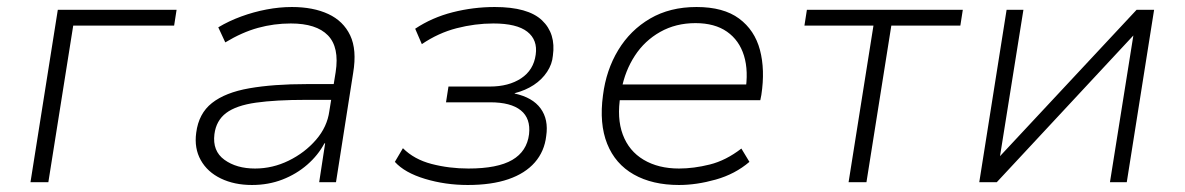

<svg xmlns="http://www.w3.org/2000/svg" viewBox="-20 -520 3381 548"><path d="M67 0 145 -492H484L477 -447H189L118 0Z M699 8Q649 8 610.5 -10.5Q572 -29 553 -63Q534 -97 540 -141Q547 -196 585 -226Q623 -256 691.5 -268Q760 -280 856 -280H945L937 -235H854Q767 -235 710.5 -227Q654 -219 625.5 -197.5Q597 -176 592 -137Q586 -89 620.5 -64Q655 -39 708 -39Q758 -39 804 -61.5Q850 -84 882 -121Q914 -158 920 -203L938 -314Q949 -385 916 -419Q883 -453 810 -453Q762 -453 716.5 -440.5Q671 -428 623 -399L603 -442Q633 -460 668.5 -473Q704 -486 741 -493Q778 -500 813 -500Q874 -500 917 -480Q960 -460 979.5 -419Q999 -378 988 -312L939 0H891L908 -111H906Q888 -77 857 -50Q826 -23 786 -7.5Q746 8 699 8Z M1315 8Q1251 8 1193 -9.5Q1135 -27 1107 -58L1130 -97Q1162 -65 1212 -52Q1262 -39 1317 -39Q1400 -39 1442 -63.5Q1484 -88 1490 -137Q1495 -182 1466.5 -205Q1438 -228 1379 -228H1253L1260 -273H1378Q1432 -273 1467.5 -296.5Q1503 -320 1509 -364Q1515 -406 1485 -429.5Q1455 -453 1388 -453Q1336 -453 1283.5 -439.5Q1231 -426 1184 -394L1165 -438Q1213 -470 1272 -485Q1331 -500 1392 -500Q1487 -500 1527 -462Q1567 -424 1558 -361Q1556 -337 1541.5 -315Q1527 -293 1503.5 -277.5Q1480 -262 1449 -254V-253Q1500 -242 1523 -210.5Q1546 -179 1539 -132Q1534 -88 1506.5 -56.5Q1479 -25 1431 -8.5Q1383 8 1315 8Z M1918 8Q1842 8 1789 -22Q1736 -52 1713 -109.5Q1690 -167 1701 -248Q1710 -320 1744.5 -377Q1779 -434 1835.5 -467Q1892 -500 1968 -500Q2045 -500 2089.5 -467Q2134 -434 2149 -377.5Q2164 -321 2153 -249L2150 -234H1731L1738 -279H2134L2107 -257Q2117 -317 2103.5 -361Q2090 -405 2055 -429.5Q2020 -454 1965 -454Q1909 -454 1864.5 -429Q1820 -404 1792 -361Q1764 -318 1754 -265L1751 -248Q1740 -183 1757.5 -136Q1775 -89 1817 -64Q1859 -39 1918 -39Q1960 -39 2006 -50.5Q2052 -62 2096 -96L2119 -58Q2078 -23 2023 -7.5Q1968 8 1918 8Z M2402 0 2473 -447H2276L2283 -492H2728L2721 -447H2524L2453 0Z M2775 0 2853 -492H2901L2834 -73H2833L3224 -492H3274L3196 0H3148L3215 -420H3216L2825 0Z"/></svg>

Font: Nunito Sans 7pt ExtraLight
Style: Italic
Weight: 250
Italic angle: -9°
Designer: Vernon Adams
Foundry: Vernon Adams
Version: Version 3.101;gftools[0.9.27]